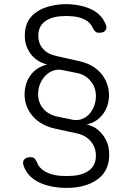

<svg xmlns="http://www.w3.org/2000/svg" viewBox="-20 -761 640 937"><path d="M434 -622Q423 -650 394.5 -665Q366 -680 326 -682Q314 -683 303.5 -683Q293 -683 281 -682Q228 -679 197.5 -655Q167 -631 167 -587Q167 -548 190.5 -522Q214 -496 258 -487L369 -462Q401 -455 427.5 -440Q454 -425 472.5 -403.5Q491 -382 501.5 -354.5Q512 -327 512 -297Q512 -270 504 -245.5Q496 -221 481 -202Q466 -183 446 -170.5Q426 -158 402 -154Q419 -151 438.5 -140.5Q458 -130 474.5 -111.5Q491 -93 502 -67Q513 -41 513 -7Q513 67 464.5 107.5Q416 148 334 155Q319 156 304 156Q289 156 273 155Q206 149 160 123.5Q114 98 96 50Q92 40 92.5 32Q93 24 97.5 18Q102 12 110.5 9Q119 6 131 6Q141 6 147 11Q153 16 159 28Q170 59 200 76Q230 93 273 97Q289 98 304 98Q319 98 334 97Q387 93 417.5 68.5Q448 44 448 -1Q448 -42 422.5 -72Q397 -102 351 -111L250 -133Q216 -140 188 -155.5Q160 -171 140.5 -193Q121 -215 110.5 -242Q100 -269 100 -300Q100 -355 130 -395Q160 -435 211 -446Q190 -451 170.5 -462Q151 -473 135.5 -491Q120 -509 110.5 -533Q101 -557 101 -587Q101 -658 149.5 -696Q198 -734 281 -740Q293 -741 303.5 -741Q314 -741 326 -740Q389 -735 432.5 -712Q476 -689 495 -644Q500 -634 499.5 -626.5Q499 -619 495 -613Q491 -607 483 -604Q475 -601 463 -601Q453 -601 446.5 -606Q440 -611 434 -622ZM260 -192 333 -177Q356 -172 377 -179Q398 -186 413.5 -202Q429 -218 438.5 -241.5Q448 -265 448 -293Q448 -333 423.5 -364Q399 -395 359 -404L285 -419Q262 -424 240.5 -416.5Q219 -409 202.5 -392.5Q186 -376 176 -352.5Q166 -329 166 -302Q166 -261 190.5 -231.5Q215 -202 260 -192Z"/></svg>

Font: Maple Mono NL ExtraLight
Style: Regular
Weight: 275
Monospace: yes
Designer: subframe7536
Version: Version 7.000